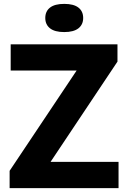

<svg xmlns="http://www.w3.org/2000/svg" viewBox="-20 -968 660 988"><path d="M29.5 0V-89L395 -636L397 -605H35V-740H584.5V-651L219.5 -104L217 -135H590V0ZM310.5 -803Q262 -803 237.5 -822.2Q213 -841.5 213 -875.5Q213 -910 237.5 -929Q262 -948 310.5 -948Q359 -948 383.5 -929Q408 -910 408 -875.5Q408 -841.5 383.5 -822.2Q359 -803 310.5 -803Z"/></svg>

Font: Encode Sans SC
Style: Bold
Weight: 700
Version: Version 3.002